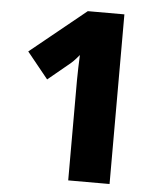

<svg xmlns="http://www.w3.org/2000/svg" viewBox="-52 -760 686 805"><g transform="rotate(5 291.5 -357.0)"><path d="M439 0H265V-382Q265 -396 265 -421Q265 -446 266 -475Q267 -504 268 -528Q255 -512 244 -501Q233 -490 220 -480L140 -414L51 -524L285 -714H439Z"/></g></svg>

Font: Noto Sans Syriac Eastern ExtraBold
Style: Regular
Weight: 800
Designer: Patrick Giasson and the Monotype Design Team
Foundry: Monotype Imaging Inc.
Version: Version 3.001